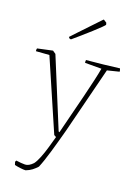

<svg xmlns="http://www.w3.org/2000/svg" viewBox="-133 -759 745 1042"><g transform="rotate(15 239.5 -238.0)"><path d="M55 199 51 182 56 174Q86 181 107 182.5Q128 184 153 162Q166 148 180.5 119Q195 90 208 56Q221 22 231 -5L219 -13L81 -426L5 -427Q4 -436 7 -443L94 -454L111 -440L237 -38L242 -35Q259 -85 279 -142Q299 -199 318 -254.5Q337 -310 351.5 -355Q366 -400 373 -427L279 -435Q278 -444 280 -451Q330 -451 375 -452Q420 -453 470 -455Q473 -446 473 -437L404 -426Q372 -334 339.5 -240Q307 -146 275 -54Q250 15 226 76.5Q202 138 183 174Q169 187 154 196.5Q139 206 118 212Q107 212 86.5 207.5Q66 203 55 199ZM164 -540 158 -548 197 -583 310 -683 316 -688Q318 -688 323 -683.5Q328 -679 334 -675L336 -664Q336 -662 318.5 -647.5Q301 -633 274.5 -613Q248 -593 220 -572.5Q192 -552 172 -538Z"/></g></svg>

Font: Labrada ExtraLight
Style: Regular
Weight: 200
Designer: Mercedes Jáuregui
Foundry: Omnibus-Type Team
Version: Version 1.000; ttfautohint (v1.8.4.7-5d5b)